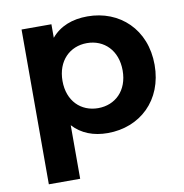

<svg xmlns="http://www.w3.org/2000/svg" viewBox="-82 -622 857 893"><g transform="rotate(-10 346.5 -175.0)"><path d="M365 -115C284 -115 223 -173 223 -268C223 -363 284 -422 365 -422C446 -422 507 -363 507 -268C507 -173 446 -115 365 -115ZM225 -59C266 -14 322 7 389 7C541 7 658 -100 658 -268C658 -436 541 -544 389 -544C317 -544 258 -521 218 -473V-537H77V194H225Z"/></g></svg>

Font: Montserrat-Alt1
Style: Bold
Weight: 700
Designer: Differentunic
Foundry: Differentunic
Version: Version 7.222